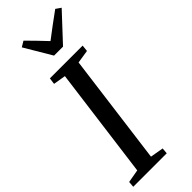

<svg xmlns="http://www.w3.org/2000/svg" viewBox="-320 -1022 1052 1052"><g transform="rotate(-45 206.0 -496.0)"><path d="M-1.5 0 1.5 -34.5 77.5 -48 162.5 -693.5 90.5 -705.5 95.5 -743H349.5L345.5 -705.5L268.5 -693.5L184 -48L261 -34.5L258 0ZM200 -815 107 -972 139.5 -991.5Q165.5 -965 191.5 -938.5Q217.5 -912 242.5 -885Q277 -912 312.8 -938.2Q348.5 -964.5 385.5 -991.5L415 -971L269.5 -815Z"/></g></svg>

Font: Merriweather 48pt
Style: Italic
Weight: 400
Italic angle: -7.8°
Version: Version 2.101